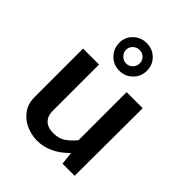

<svg xmlns="http://www.w3.org/2000/svg" viewBox="-226 -928 1063 1063"><g transform="rotate(45 306.0 -396.0)"><path d="M159 -10.5C186.3 2.5 216.3 9.3 249 10C314.3 10 375 -18.3 431 -75L439 0H534L536 -531H410V-155C390 -130.3 370.5 -112.2 351.5 -100.5C332.5 -88.8 310 -83 284 -83C254 -83 231.3 -90.8 216 -106.5C200.7 -122.2 193.3 -143.7 194 -171V-531H69V-149C69 -117.7 77.2 -90 93.5 -66C109.8 -42 131.7 -23.5 159 -10.5ZM374.5 -617.5C395.5 -638.5 406 -664.3 406 -695C406 -725 395.5 -750.3 374.5 -771C353.5 -791.7 327.7 -802 297 -802C267 -802 241.3 -791.8 220 -771.5C198.7 -751.2 188 -726.3 188 -697C188 -665.7 198.5 -639.3 219.5 -618C240.5 -596.7 266.3 -586 297 -586C327.7 -586 353.5 -596.5 374.5 -617.5ZM334 -732C344 -722 349 -709.3 349 -694C349 -680 343.8 -667.7 333.5 -657C323.2 -646.3 310.7 -641 296 -641C282 -641 269.5 -646.3 258.5 -657C247.5 -667.7 242 -680 242 -694C242 -709.3 247.3 -722 258 -732C268.7 -742 281.3 -747 296 -747C311.3 -747 324 -742 334 -732Z"/></g></svg>

Font: Morrison SemiBold
Style: Regular
Weight: 600
Designer: Pablo Impallari, Rodrigo Fuenzalida (Modified by Dan O. Williams)
Version: Version 0.030; ttfautohint (v1.8.1)